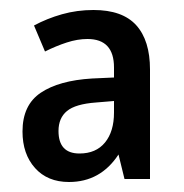

<svg xmlns="http://www.w3.org/2000/svg" viewBox="-20 -742 367 384"><path d="M167 -722Q225 -722 252.5 -691.5Q280 -661 280 -603V-384H229L217 -433Q181 -378 118 -378Q75 -378 50 -406Q25 -434 25 -479Q25 -532 61.5 -556.5Q98 -581 164 -585L208 -587V-607Q208 -664 155 -664Q135 -664 113.5 -657Q92 -650 70 -639L48 -691Q74 -705 104 -713.5Q134 -722 167 -722ZM172 -537Q131 -534 114 -520Q97 -506 97 -480Q97 -435 139 -435Q172 -435 190 -457Q208 -479 208 -517V-540Z"/></svg>

Font: Noto Sans Malayalam Condensed Medium
Style: Regular
Weight: 500
Width: 3
Designer: Jelle Bosma - Monotype Design Team
Foundry: Monotype Imaging Inc.
Version: Version 2.104; ttfautohint (v1.8.4.7-5d5b)